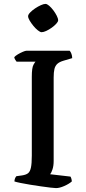

<svg xmlns="http://www.w3.org/2000/svg" viewBox="-20 -964 443 984"><path d="M267 0Q260 0 238.5 -2.5Q217 -5 189.5 -9Q162 -13 134 -17.5Q106 -22 84.5 -26.5Q63 -31 54 -34Q54 -42 57 -49.5Q60 -57 64 -61L93 -65Q113 -68 123.5 -76Q134 -84 138.5 -105Q143 -126 143 -166V-570Q143 -617 151.5 -632Q160 -647 162 -648H65Q63 -652 59 -656.5Q55 -661 53 -671Q59 -678 71.5 -685.5Q84 -693 97 -698.5Q110 -704 116 -704H337Q342 -699 346 -688.5Q350 -678 350 -666L306 -653Q285 -647 274 -637Q263 -627 259 -610.5Q255 -594 255 -567V-139Q255 -114 249 -96Q243 -78 237 -71L341 -59Q343 -57 345.5 -49Q348 -41 348 -34Q333 -21 309 -10.5Q285 0 267 0ZM193 -799Q186 -799 174 -808.5Q162 -818 151 -831.5Q140 -845 132 -858.5Q124 -872 124 -881Q124 -889 134.5 -900Q145 -911 160 -921Q175 -931 189.5 -937.5Q204 -944 213 -944Q221 -944 232 -934.5Q243 -925 253.5 -911Q264 -897 271 -883Q278 -869 278 -860Q278 -853 268.5 -842.5Q259 -832 245 -822Q231 -812 217 -805.5Q203 -799 193 -799Z"/></svg>

Font: Texturina Medium 12pt Medium
Style: Regular
Weight: 500
Version: Version 1.002